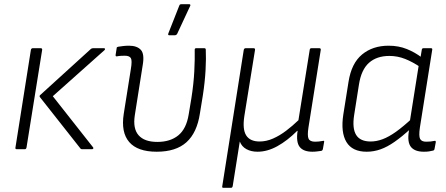

<svg xmlns="http://www.w3.org/2000/svg" viewBox="-20 -715 2137 920"><path d="M373 0Q367 0 365 -4L171 -250Q168 -255 172 -259L415 -480Q419 -484 426 -484H479Q482 -484 483 -481Q484 -478 481 -475L233 -254L426 -9Q429 -5 426.5 -2.5Q424 0 421 0ZM61 0Q52 0 54 -8L128 -476Q130 -484 137 -484H175Q183 -484 182 -476L107 -8Q105 0 99 0Z M731 12Q639 12 599 -34.5Q559 -81 573 -170L607 -384Q614 -425 607 -436.5Q600 -448 578 -448Q570 -448 560 -447.5Q550 -447 540 -445Q533 -444 534 -452L539 -484Q539 -488 541 -489Q543 -490 546 -491Q557 -493 571 -494.5Q585 -496 598 -496Q636 -496 654.5 -476.5Q673 -457 664 -404L626 -163Q616 -99 644 -67Q672 -35 734 -35Q796 -35 834.5 -66.5Q873 -98 884 -166L897 -244Q908 -314 911 -373.5Q914 -433 913 -477Q913 -484 920 -484H959Q966 -484 966 -477Q968 -436 965 -379.5Q962 -323 952 -258L938 -172Q924 -79 873.5 -33.5Q823 12 731 12ZM791 -546Q787 -546 786 -548.5Q785 -551 787 -556L839 -688Q841 -693 843.5 -694Q846 -695 850 -695H886Q891 -695 892 -692Q893 -689 891 -686L829 -553Q825 -546 817 -546Z M1050 185Q1043 185 1045 177L1148 -476Q1150 -484 1157 -484H1195Q1203 -484 1202 -476L1151 -160Q1141 -96 1159.5 -66.5Q1178 -37 1224 -37Q1256 -37 1288 -51Q1320 -65 1351 -88.5Q1382 -112 1410 -139L1464 -476Q1465 -484 1472 -484H1510Q1518 -484 1517 -476L1458 -104Q1452 -65 1458.5 -50.5Q1465 -36 1490 -36Q1498 -36 1508 -37Q1518 -38 1528 -40Q1535 -42 1533 -34L1527 0Q1526 3 1524.5 5Q1523 7 1519 8Q1511 9 1500 10.5Q1489 12 1477 12Q1434 12 1416 -11Q1398 -34 1406 -88H1404Q1357 -41 1309 -14.5Q1261 12 1214 12Q1183 12 1160.5 -0.5Q1138 -13 1129 -37L1095 177Q1093 185 1087 185Z M1737 12Q1668 12 1640 -34.5Q1612 -81 1625 -166L1650 -323Q1664 -412 1715 -454Q1766 -496 1842 -496Q1890 -496 1929.5 -480Q1969 -464 2000 -440L1996 -392Q1958 -418 1921.5 -432.5Q1885 -447 1846 -447Q1785 -447 1748 -414Q1711 -381 1700 -310L1677 -164Q1667 -100 1686.5 -68.5Q1706 -37 1756 -37Q1784 -37 1813.5 -48Q1843 -59 1878 -84Q1913 -109 1957 -150L1948 -98Q1907 -61 1871.5 -36Q1836 -11 1803.5 0.5Q1771 12 1737 12ZM2011 12Q1968 12 1949.5 -10.5Q1931 -33 1939 -85L1943 -107V-128L1987 -406L1993 -428L2001 -476Q2002 -484 2009 -484H2045Q2053 -484 2051 -476L1992 -104Q1986 -63 1993 -49.5Q2000 -36 2022 -36Q2034 -36 2043.5 -37Q2053 -38 2062 -40Q2069 -42 2068 -33L2062 -1Q2061 6 2053 7Q2045 9 2035.5 10.5Q2026 12 2011 12Z"/></svg>

Font: Sofia Sans Light
Style: Italic
Weight: 300
Italic angle: -9°
Version: Version 4.100-B